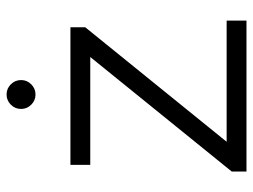

<svg xmlns="http://www.w3.org/2000/svg" viewBox="-112 -650 762 578"><g transform="rotate(-90 269.0 -361.0)"><path d="M496 0H41.7V-44.5L386.4 -470.3H61.7V-530H476V-485.5L131.2 -59.7H496ZM273.4 -635.1Q255.6 -635.1 242.8 -648Q230 -660.8 230 -678.5Q230 -696.5 242.8 -709.3Q255.6 -722.2 273.4 -722.2Q291.4 -722.2 304.2 -709.3Q317 -696.5 317 -678.5Q317 -660.8 304.2 -648Q291.4 -635.1 273.4 -635.1Z"/></g></svg>

Font: Roundo Variable
Style: Regular
Weight: 200
Designer: Shiva Nallaperumal
Foundry: Indian Type Foundry
Version: Version 2.000